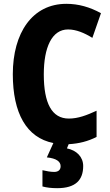

<svg xmlns="http://www.w3.org/2000/svg" viewBox="-20 -744 577 1004"><path d="M415 124C415 77 381 42 330 32L339 10C393 7 440 -5 485 -28V-165C433 -141 388 -124 340 -124C251 -124 209 -204 209 -355C209 -496 251 -590 336 -590C378 -590 421 -572 463 -546L508 -675C450 -707 390 -724 327 -724C149 -724 47 -572 47 -356C47 -153 118 -24 259 4L225 79C275 84 297 101 297 125C297 146 283 155 263 155C246 155 222 151 202 146V231C224 237 249 240 279 240C376 240 415 197 415 124Z"/></svg>

Font: Noto Sans Sinhala UI Condensed ExtraBold
Style: Regular
Weight: 800
Width: 3
Designer: Jelle Bosma - Monotype Design Team
Foundry: Monotype Imaging Inc.
Version: Version 2.006